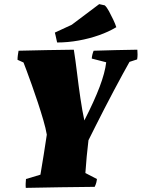

<svg xmlns="http://www.w3.org/2000/svg" viewBox="-20 -906 687 931"><path d="M105 5Q104 -6 104.5 -17Q105 -28 106 -38L176 -59Q184 -106 192 -156Q200 -206 207 -253Q202 -283 190 -324Q178 -365 163.5 -409Q149 -453 134.5 -493.5Q120 -534 109 -563.5Q98 -593 94 -603L65 -616Q65 -627 66.5 -638Q68 -649 70 -660Q138 -662 204.5 -663Q271 -664 338 -665Q346 -615 353.5 -552.5Q361 -490 370 -429Q379 -368 389 -322Q437 -416 463 -484.5Q489 -553 495 -604L425 -622Q426 -640 434 -660Q487 -662 540 -663Q593 -664 646 -665Q647 -653 647 -641.5Q647 -630 645 -618L608 -606Q595 -583 575 -546.5Q555 -510 532 -466.5Q509 -423 486 -378.5Q463 -334 443 -294Q423 -254 409 -226Q404 -185 400.5 -147.5Q397 -110 394 -67L450 -38Q449 -28 446.5 -19Q444 -10 439 0Q356 1 272 2Q188 3 105 5ZM257 -700Q255 -709 253 -718Q251 -727 249 -736L246 -748L328 -786L461 -886L488 -880Q498 -871 508.5 -851.5Q519 -832 529 -811Q539 -790 544 -774L540 -772Q507 -752 460.5 -735.5Q414 -719 361.5 -709.5Q309 -700 257 -700Z"/></svg>

Font: Labrada Black
Style: Italic
Weight: 900
Italic angle: -7°
Designer: Mercedes Jáuregui
Foundry: Omnibus-Type Team
Version: Version 1.000; ttfautohint (v1.8.4.7-5d5b)